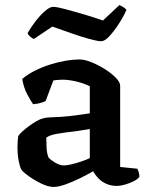

<svg xmlns="http://www.w3.org/2000/svg" viewBox="-20 -735 589 759"><path d="M192 4Q171 4 144 -9Q117 -22 94.5 -38Q72 -54 64 -65Q58 -77 53.5 -101Q49 -125 49 -153Q49 -166 50 -177Q51 -188 52 -197Q56 -204 67.5 -214.5Q79 -225 94.5 -236.5Q110 -248 125 -256.5Q140 -265 150 -267Q158 -270 177 -271Q196 -272 219 -273Q234 -274 249 -275.5Q264 -277 279 -279Q294 -281 308 -283Q322 -285 335 -287V-394Q311 -406 281 -413Q251 -420 227 -420Q218 -420 207.5 -419Q197 -418 191 -417L160 -335Q155 -333 143.5 -329Q132 -325 111 -323Q102 -335 87.5 -362.5Q73 -390 68 -423Q89 -441 118 -455.5Q147 -470 178.5 -480Q210 -490 240 -495Q270 -500 294 -500Q314 -500 341.5 -489Q369 -478 395 -461.5Q421 -445 438 -427.5Q455 -410 455 -396V-75L523 -68Q525 -64 528 -55.5Q531 -47 531 -36Q524 -26 507.5 -18Q491 -10 473 -5Q455 0 442 0Q419 0 400 -8.5Q381 -17 368.5 -30.5Q356 -44 348 -58Q326 -45 296.5 -30.5Q267 -16 239 -6Q211 4 192 4ZM233 -81Q244 -81 263 -85.5Q282 -90 302.5 -97Q323 -104 335 -110V-225Q316 -222 294.5 -218.5Q273 -215 253 -213Q228 -210 202.5 -205.5Q177 -201 163 -191Q163 -175 164 -152Q165 -129 172 -112Q181 -102 199 -91.5Q217 -81 233 -81ZM380 -572Q366 -572 333 -581Q300 -590 260.5 -604Q221 -618 187 -630L114 -581Q108 -583 100.5 -589Q93 -595 89 -604Q102 -627 120.5 -651Q139 -675 158 -691.5Q177 -708 190 -708Q204 -708 238 -699Q272 -690 312.5 -678Q353 -666 387 -654L452 -715Q461 -711 468 -706.5Q475 -702 480 -696Q468 -669 449.5 -640.5Q431 -612 412.5 -592Q394 -572 380 -572Z"/></svg>

Font: Texturina Medium 12pt SemiBold
Style: Regular
Weight: 600
Version: Version 1.002